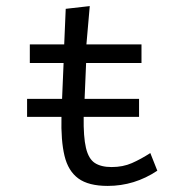

<svg xmlns="http://www.w3.org/2000/svg" viewBox="-20 -603 603 631"><path d="M69 -219V-278H184L189 -396H78V-457H191L196 -574L275 -583L264 -457H445V-396H263L258 -278H437V-219H255Q254 -153 262.5 -117Q271 -81 291.5 -67.5Q312 -54 347 -54Q384 -54 413.5 -67Q443 -80 474 -100L497 -42Q422 8 334 8Q271 8 237.5 -16.5Q204 -41 192 -91Q180 -141 182 -219Z"/></svg>

Font: Inconsolata SemiExpanded Thin
Style: Regular
Weight: 100
Width: 6
Monospace: yes
Designer: Raph Levien, Cyreal, Brenton Simpson
Foundry: Raph Levien, Cyreal, Google
Version: Version 3.100; ttfautohint (v1.8.4.7-5d5b)